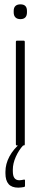

<svg xmlns="http://www.w3.org/2000/svg" viewBox="-20 -669 187 883"><path d="M58 0Q53 0 53 -6V-476Q53 -482 58 -482H89Q94 -482 94 -476V-6Q94 0 89 0ZM74 -581Q59 -581 51 -589Q43 -597 43 -612V-619Q43 -634 51 -641.5Q59 -649 74 -649Q89 -649 96.5 -641.5Q104 -634 104 -619V-612Q104 -597 96.5 -589Q89 -581 74 -581ZM64 194Q34 194 19.5 177.5Q5 161 5 128V121Q5 85 23.5 50.5Q42 16 77 -13L86 -6L87 -1Q66 22 52.5 52.5Q39 83 39 111V118Q39 140 46.5 150Q54 160 69 160Q74 160 79.5 159Q85 158 90 157Q95 156 95 161V185Q95 190 91 191Q85 192 78 193Q71 194 64 194Z"/></svg>

Font: Sofia Sans Extra Condensed Light
Style: Regular
Weight: 300
Designer: Botio Nikoltchev, Ani Petrova
Foundry: lettersoup
Version: Version 4.101